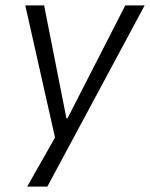

<svg xmlns="http://www.w3.org/2000/svg" viewBox="-20 -514 558 714"><path d="M81 180 194 -19 191 26 74 -494H144L227 -74H231L446 -494H518L156 180Z"/></svg>

Font: Nunito Sans 7pt SemiCondensed Light
Style: Italic
Weight: 300
Width: 4
Italic angle: -9°
Designer: Vernon Adams
Foundry: Vernon Adams
Version: Version 3.101;gftools[0.9.27]